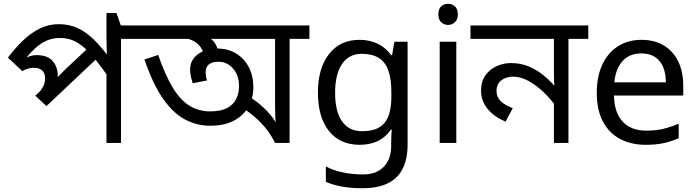

<svg xmlns="http://www.w3.org/2000/svg" viewBox="-20 -757 3690 1017"><path d="M726 -622V-551H621V0H544V-396L566 -332Q525 -392 491 -434.5Q457 -477 426.5 -504Q396 -531 365 -543.5Q334 -556 298 -556Q258 -556 225.5 -541Q193 -526 166 -501Q139 -476 116 -447L108 -445Q124 -455 139.5 -460Q155 -465 174 -465Q232 -465 259 -433.5Q286 -402 286 -356Q286 -345 285 -335Q284 -325 282 -320L265 -326Q277 -339 288 -351Q299 -363 311.5 -375Q324 -387 337 -400L461 -516L510 -463L226 -195L167 -250L249 -328L213 -285L183 -262Q198 -279 208.5 -298.5Q219 -318 219 -343Q219 -368 204 -383Q189 -398 160 -398Q144 -398 129 -394Q114 -390 98 -380L22 -452Q62 -505 104 -544.5Q146 -584 192 -606.5Q238 -629 291 -629Q347 -629 392 -608Q437 -587 479 -545.5Q521 -504 567 -441L549 -446Q546 -470 545 -498Q544 -526 544 -558V-688H597L620 -622Z M1619 -622V-551H1514V0H1437Q1408 -59 1365 -103.5Q1322 -148 1273 -180L1298 -246Q1336 -224 1377 -186Q1418 -148 1440 -109Q1439 -124 1438.5 -137Q1438 -150 1437.5 -164Q1437 -178 1437 -194V-551H706V-622ZM1092 -91Q1024 -91 962 -123Q900 -155 845.5 -231.5Q791 -308 745 -442L818 -466Q854 -362 893.5 -295.5Q933 -229 982 -198Q1031 -167 1094 -167Q1149 -167 1182.5 -184.5Q1216 -202 1231 -232.5Q1246 -263 1246 -300Q1246 -358 1214.5 -394Q1183 -430 1136 -430Q1103 -430 1086 -415.5Q1069 -401 1069 -372Q1069 -365 1071 -353Q1073 -341 1077 -331L1001 -316Q994 -337 990.5 -354.5Q987 -372 987 -388Q987 -425 1007.5 -450Q1028 -475 1060.5 -487.5Q1093 -500 1129 -500Q1188 -500 1231 -473.5Q1274 -447 1298 -401Q1322 -355 1322 -294Q1322 -240 1297 -193.5Q1272 -147 1221 -119Q1170 -91 1092 -91ZM1060 -465Q1055 -497 1030.5 -521.5Q1006 -546 959 -556L983 -601L1028 -589Q1085 -567 1110 -539Q1135 -511 1139 -468Z M1884 -546Q1937 -546 1979.5 -526Q2022 -506 2052 -465H2057L2069 -536H2139V9Q2139 85 2113 136.5Q2087 188 2034 214Q1981 240 1899 240Q1841 240 1792.5 231.5Q1744 223 1706 206V125Q1744 145 1795 156Q1846 167 1904 167Q1973 167 2012.5 126.5Q2052 86 2052 16V-5Q2052 -17 2053 -39.5Q2054 -62 2055 -71H2051Q2023 -30 1981.5 -10Q1940 10 1885 10Q1781 10 1722.5 -63Q1664 -136 1664 -267Q1664 -395 1722.5 -470.5Q1781 -546 1884 -546ZM1896 -472Q1829 -472 1792 -418.5Q1755 -365 1755 -266Q1755 -167 1791.5 -114.5Q1828 -62 1898 -62Q1939 -62 1968 -72.5Q1997 -83 2016 -105.5Q2035 -128 2044 -163Q2053 -198 2053 -246V-267Q2053 -340 2036.5 -385Q2020 -430 1985 -451Q1950 -472 1896 -472Z M2397 -536V0H2309V-536ZM2354 -737Q2374 -737 2389.5 -723.5Q2405 -710 2405 -681Q2405 -653 2389.5 -639Q2374 -625 2354 -625Q2332 -625 2317 -639Q2302 -653 2302 -681Q2302 -710 2317 -723.5Q2332 -737 2354 -737Z M3096 -622V-551H2991V0H2914V-243L2930 -187Q2897 -233 2858 -270Q2819 -307 2778 -329Q2737 -351 2698 -351Q2661 -351 2635.5 -331.5Q2610 -312 2610 -274Q2610 -244 2631 -222.5Q2652 -201 2696 -184L2658 -113Q2597 -138 2562.5 -180.5Q2528 -223 2528 -277Q2528 -326 2551.5 -358.5Q2575 -391 2611.5 -407Q2648 -423 2686 -423Q2738 -423 2781 -405Q2824 -387 2861.5 -356Q2899 -325 2933 -284L2919 -280Q2916 -303 2915 -325.5Q2914 -348 2914 -371V-551H2472V-622Z M3378 -546Q3447 -546 3496.5 -516Q3546 -486 3572.5 -431.5Q3599 -377 3599 -304V-251H3232Q3234 -160 3278.5 -112.5Q3323 -65 3403 -65Q3454 -65 3493.5 -74.5Q3533 -84 3575 -102V-25Q3534 -7 3494 1.5Q3454 10 3399 10Q3323 10 3264.5 -21Q3206 -52 3173.5 -113.5Q3141 -175 3141 -264Q3141 -352 3170.5 -415Q3200 -478 3253.5 -512Q3307 -546 3378 -546ZM3377 -474Q3314 -474 3277.5 -433.5Q3241 -393 3234 -321H3507Q3507 -367 3493 -401Q3479 -435 3450.5 -454.5Q3422 -474 3377 -474Z"/></svg>

Font: bangla25
Style: Book
Weight: 400
Designer: Jelle Bosma - Monotype Design Team
Foundry: Monotype Imaging Inc.
Version: Version 2.003